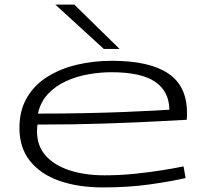

<svg xmlns="http://www.w3.org/2000/svg" viewBox="-20 -810 897 840"><path d="M431 10Q322 10 239.5 -19Q157 -48 111 -106Q65 -164 65 -250Q65 -327 98 -383Q131 -439 188 -474.5Q245 -510 317.5 -527Q390 -544 470 -544Q633 -544 715.5 -489Q798 -434 798 -317Q798 -312 798 -303.5Q798 -295 797 -286Q760 -284 666.5 -279Q573 -274 438.5 -269.5Q304 -265 144 -265Q142 -249 142 -235Q142 -172 179.5 -129.5Q217 -87 284 -65Q351 -43 438 -43Q503 -43 567.5 -49.5Q632 -56 688 -65Q744 -74 783 -82L792 -31Q732 -17 637.5 -3.5Q543 10 431 10ZM146 -313Q254 -313 350 -315Q446 -317 523 -320Q600 -323 651.5 -326Q703 -329 721 -330Q720 -410 659 -452Q598 -494 467 -494Q419 -494 367 -485Q315 -476 269 -455Q223 -434 190 -399Q157 -364 146 -313ZM434 -596 222 -790H305L503 -596Z"/></svg>

Font: Georama ExtraExtended Light
Style: Regular
Weight: 300
Width: 8
Designer: Jean-Baptiste Levee
Foundry: Production Type
Version: Version 1.000